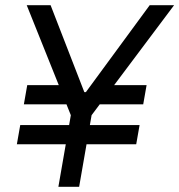

<svg xmlns="http://www.w3.org/2000/svg" viewBox="-20 -720 691 740"><path d="M253 -276 83 -700H175L305 -365H311L557 -700H651L333 -276L285 0H205ZM58 -238H518L505 -164H45ZM85 -392H238L276 -318H72ZM377 -392H545L532 -318H320Z"/></svg>

Font: Fixel Italic Variable 20240409 Display Thin
Style: Italic
Weight: 100
Italic angle: -10°
Designer: AlfaBravo + MacPaw
Foundry: Kyrylo Tkachov, Marchela Mozhyna, Serhii Makarenko, Maria Weinstein, Zakhar Kryvoshyya
Version: Version 1.211;Glyphs 3.2 (3225)